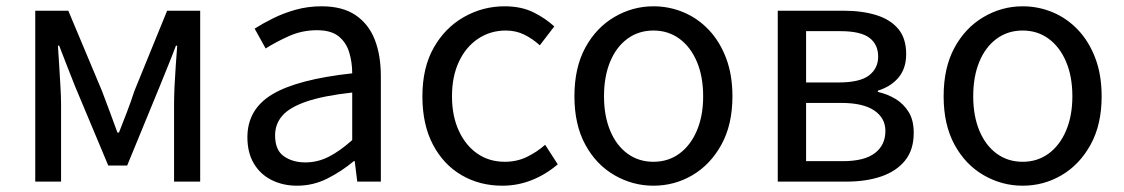

<svg xmlns="http://www.w3.org/2000/svg" viewBox="-20 -577 3572 610"><path d="M92 0V-543H197L304 -288Q317 -254 329 -221.5Q341 -189 353 -156H358Q371 -189 383.5 -221.5Q396 -254 407 -288L511 -543H616V0H533V-245Q533 -270 534.5 -303Q536 -336 538.5 -370Q541 -404 543 -432H539Q527 -400 513.5 -367Q500 -334 488 -304L384 -51H324L218 -304Q206 -334 193 -367.5Q180 -401 168 -432H164Q166 -404 168 -370Q170 -336 172 -303Q174 -270 174 -245V0Z M924 13Q879 13 843 -5Q807 -23 786.5 -57.5Q766 -92 766 -141Q766 -230 845.5 -277.5Q925 -325 1099 -344Q1099 -379 1089.5 -410.5Q1080 -442 1056 -461.5Q1032 -481 987 -481Q940 -481 898.5 -462.5Q857 -444 824 -423L789 -486Q814 -502 847 -518.5Q880 -535 919 -546Q958 -557 1002 -557Q1068 -557 1109.5 -529Q1151 -501 1170.5 -451.5Q1190 -402 1190 -334V0H1115L1107 -65H1104Q1066 -33 1020.5 -10Q975 13 924 13ZM950 -61Q989 -61 1024.5 -79Q1060 -97 1099 -132V-283Q1008 -273 954 -254.5Q900 -236 877 -209.5Q854 -183 854 -147Q854 -100 882 -80.5Q910 -61 950 -61Z M1576 13Q1504 13 1446.5 -20.5Q1389 -54 1355.5 -117.5Q1322 -181 1322 -271Q1322 -362 1358 -425.5Q1394 -489 1454 -523Q1514 -557 1583 -557Q1636 -557 1674.5 -538Q1713 -519 1741 -493L1695 -433Q1672 -454 1645.5 -467Q1619 -480 1587 -480Q1538 -480 1499 -454Q1460 -428 1438 -381Q1416 -334 1416 -271Q1416 -209 1437.5 -162Q1459 -115 1496.5 -89Q1534 -63 1584 -63Q1622 -63 1654 -78.5Q1686 -94 1712 -117L1752 -55Q1715 -23 1670 -5Q1625 13 1576 13Z M2056 13Q1990 13 1932 -20.5Q1874 -54 1839.5 -117.5Q1805 -181 1805 -271Q1805 -362 1839.5 -425.5Q1874 -489 1932 -523Q1990 -557 2056 -557Q2106 -557 2151.5 -538Q2197 -519 2232 -482Q2267 -445 2287 -392Q2307 -339 2307 -271Q2307 -181 2272 -117.5Q2237 -54 2180 -20.5Q2123 13 2056 13ZM2056 -63Q2103 -63 2138.5 -89Q2174 -115 2194 -162Q2214 -209 2214 -271Q2214 -334 2194 -381Q2174 -428 2138.5 -454Q2103 -480 2056 -480Q2009 -480 1973.5 -454Q1938 -428 1918.5 -381Q1899 -334 1899 -271Q1899 -209 1918.5 -162Q1938 -115 1973.5 -89Q2009 -63 2056 -63Z M2451 0V-543H2659Q2719 -543 2764 -529Q2809 -515 2834 -485Q2859 -455 2859 -405Q2859 -360 2835 -331Q2811 -302 2769 -289V-285Q2800 -278 2825.5 -262.5Q2851 -247 2867 -221Q2883 -195 2883 -155Q2883 -101 2855.5 -67Q2828 -33 2780 -16.5Q2732 0 2669 0ZM2541 -315H2644Q2712 -315 2741 -337.5Q2770 -360 2770 -397Q2770 -436 2742 -457Q2714 -478 2650 -478H2541ZM2541 -65H2658Q2726 -65 2759.5 -90.5Q2793 -116 2793 -161Q2793 -202 2757.5 -226Q2722 -250 2653 -250H2541Z M3229 13Q3163 13 3105 -20.5Q3047 -54 3012.5 -117.5Q2978 -181 2978 -271Q2978 -362 3012.5 -425.5Q3047 -489 3105 -523Q3163 -557 3229 -557Q3279 -557 3324.5 -538Q3370 -519 3405 -482Q3440 -445 3460 -392Q3480 -339 3480 -271Q3480 -181 3445 -117.5Q3410 -54 3353 -20.5Q3296 13 3229 13ZM3229 -63Q3276 -63 3311.5 -89Q3347 -115 3367 -162Q3387 -209 3387 -271Q3387 -334 3367 -381Q3347 -428 3311.5 -454Q3276 -480 3229 -480Q3182 -480 3146.5 -454Q3111 -428 3091.5 -381Q3072 -334 3072 -271Q3072 -209 3091.5 -162Q3111 -115 3146.5 -89Q3182 -63 3229 -63Z"/></svg>

Font: Noto Sans KR
Style: Regular
Weight: 400
Designer: Ryoko NISHIZUKA  (kana, bopomofo & ideographs); Paul D. Hunt (Latin, Greek & Cyrillic); Sandoll Communications , Soo-you
Foundry: Adobe
Version: Version 2.004-H2;hotconv 1.0.118;makeotfexe 2.5.65603